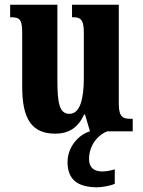

<svg xmlns="http://www.w3.org/2000/svg" viewBox="-20 -556 604 813"><path d="M214 10C272 10 311 -16 336 -71H340L361 0C313 14 266 66 266 130C266 204 308 237 392 237C410 237 449 231 466 222V161C446 167 428 170 413 170C380 170 357 155 357 118C357 55 399 13 434 0H542V-53H533C503 -53 483 -58 483 -116V-536H285V-483H288C318 -483 335 -477 335 -419V-227C335 -134 318 -74 274 -74C232 -74 223 -118 223 -216V-536H23V-483H26C67 -483 74 -470 74 -413V-188C74 -53 114 10 214 10Z"/></svg>

Font: Noto Serif Lao ExtraCondensed ExtraBold
Style: Regular
Weight: 800
Width: 2
Designer: Monotype Design Team
Foundry: Monotype Imaging Inc.
Version: Version 2.003